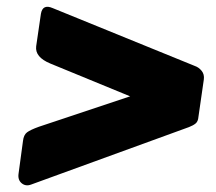

<svg xmlns="http://www.w3.org/2000/svg" viewBox="-20 -633 639 568"><path d="M48 -216Q50 -234 60 -241.5Q70 -249 95 -258L365 -348L129 -445Q83 -464 87 -496L101 -592Q106 -622 136 -609L556 -438Q568 -434 576.5 -423.5Q585 -413 583 -398L567 -287Q566 -274 559 -268Q552 -262 539 -257L72 -87Q56 -81 44 -91Q32 -101 35 -120L48 -216Z"/></svg>

Font: Libre Franklin Black
Style: Italic
Weight: 900
Italic angle: -8°
Designer: Pablo Impallari, Rodrigo Fuenzalida, Nhung Nguyen
Foundry: Impallari Type
Version: Version 3.000